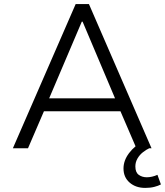

<svg xmlns="http://www.w3.org/2000/svg" viewBox="-20 -725 807 939"><path d="M43 0 350 -705H415L721 0H647L560 -202L599 -181H166L204 -202L117 0ZM380 -619 214 -229 189 -244H576L549 -229L384 -619ZM690 194Q644 194 614 168Q584 142 584 99Q584 60 611 24Q638 -12 682 -35L710 0Q695 7 679 19.5Q663 32 652.5 50Q642 68 642 89Q642 118 658.5 130Q675 142 698 142Q710 142 723.5 139Q737 136 750 130L767 177Q754 184 734.5 189Q715 194 690 194Z"/></svg>

Font: Nunito Sans 7pt Light
Style: Regular
Weight: 300
Designer: Vernon Adams
Foundry: Vernon Adams
Version: Version 3.101;gftools[0.9.27]